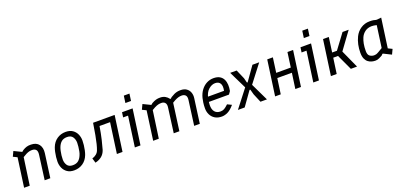

<svg xmlns="http://www.w3.org/2000/svg" viewBox="15 -1625 5354 2561"><g transform="rotate(-20 2692.0 -344.5)"><path d="M60 0 122 -447 161 -391 60 -440 93 -510 194 -461Q203 -457 209 -463L221 -475Q253 -495 280 -503Q307 -511 341 -510Q418 -509 453 -461.5Q488 -414 478 -340L432 0H352L398 -344Q405 -396 386 -416.5Q367 -437 331 -437Q310 -437 290.5 -432.5Q271 -428 245.5 -415.5Q220 -403 179 -377L200 -424L140 0Z M770 11Q711 11 672.5 -15.5Q634 -42 615.5 -84Q597 -126 597 -173Q597 -203 601 -238.5Q605 -274 612.5 -308.5Q620 -343 630 -369Q656 -437 710 -474Q764 -511 833 -511Q893 -511 931.5 -484.5Q970 -458 988.5 -416Q1007 -374 1007 -327Q1007 -298 1003 -262Q999 -226 991.5 -191.5Q984 -157 974 -131Q948 -63 894 -26Q840 11 770 11ZM775 -60Q825 -60 855 -84.5Q885 -109 903 -155Q912 -174 918 -204Q924 -234 927.5 -266.5Q931 -299 931 -323Q931 -369 907.5 -404.5Q884 -440 828 -440Q779 -440 749 -415.5Q719 -391 701 -345Q693 -325 686.5 -295.5Q680 -266 676.5 -235Q673 -204 673 -177Q673 -131 696.5 -95.5Q720 -60 775 -60Z M1069 11 1049 -56Q1081 -65 1107 -85.5Q1133 -106 1144 -137Q1157 -171 1168.5 -217.5Q1180 -264 1193 -333Q1206 -402 1221 -500H1527L1457 0H1377L1437 -430H1287Q1271 -330 1252 -249.5Q1233 -169 1217 -115Q1198 -60 1159 -30Q1120 0 1069 11Z M1632 0 1692 -430H1622L1632 -500H1782L1712 0ZM1716 -600 1730 -700H1810L1796 -600Z M1892 0 1954 -449 1983 -396 1892 -440 1925 -510 2026 -461Q2035 -457 2041 -463L2053 -475Q2088 -495 2116 -503Q2144 -511 2177 -510Q2218 -509 2247 -492Q2276 -475 2292 -452Q2300 -441 2310 -451L2322 -463Q2351 -481 2373 -491Q2395 -501 2416.5 -505.5Q2438 -510 2465 -510Q2516 -510 2548 -487.5Q2580 -465 2593.5 -428Q2607 -391 2601 -347L2554 0H2474L2521 -351Q2527 -397 2508 -417Q2489 -437 2454 -437Q2430 -437 2407 -430.5Q2384 -424 2352.5 -407.5Q2321 -391 2270 -359L2321 -421L2264 0H2184L2231 -354Q2236 -395 2218 -416Q2200 -437 2166 -437Q2143 -437 2121.5 -432Q2100 -427 2068.5 -411Q2037 -395 1983 -362L2032 -423L1972 0Z M2866 10Q2807 10 2767.5 -15Q2728 -40 2708.5 -80.5Q2689 -121 2689 -167Q2689 -214 2694.5 -251.5Q2700 -289 2706 -312Q2722 -374 2755.5 -418.5Q2789 -463 2834.5 -486.5Q2880 -510 2931 -510Q2986 -510 3019.5 -490Q3053 -470 3069.5 -436Q3086 -402 3088 -360Q3090 -318 3081 -273L3053 -233H2751L2760 -303H3008Q3022 -371 3001 -405.5Q2980 -440 2930 -440Q2882 -440 2837 -401Q2792 -362 2775 -282Q2771 -261 2768 -243.5Q2765 -226 2764 -191Q2762 -128 2790 -94Q2818 -60 2870 -60Q2902 -60 2925 -73Q2948 -86 2984 -120L3044 -91Q2995 -33 2951 -11.5Q2907 10 2866 10Z M3095 0 3289 -250 3167 -500H3259L3316 -369L3332 -306Q3334 -301 3338 -301Q3342 -301 3346 -306L3483 -500H3579L3387 -250L3507 0H3415L3363 -124L3344 -194Q3343 -199 3338 -199Q3333 -199 3329 -194L3191 0Z M3623 0 3693 -500H3773L3744 -290H3951L3980 -500H4060L3990 0H3910L3941 -220H3734L3703 0Z M4165 0 4225 -430H4155L4165 -500H4315L4245 0ZM4249 -600 4263 -700H4343L4329 -600Z M4415 0 4485 -500H4567L4538 -290H4606L4762 -500H4849L4660 -241L4654 -291L4786 0H4698L4596 -220H4528L4497 0Z M5043 10Q5019 10 4992.5 3Q4966 -4 4942.5 -22Q4919 -40 4904.5 -73Q4890 -106 4890 -158Q4890 -216 4901.5 -271Q4913 -326 4937 -375Q4967 -436 5022.5 -473Q5078 -510 5148 -510Q5163 -510 5175.5 -509.5Q5188 -509 5201 -507L5239 -498Q5246 -497 5255 -498L5312 -504L5254 -88L5312 -60L5279 10L5173 -43Q5164 -48 5159 -41L5145 -26Q5118 -11 5101 -3Q5084 5 5071 7.5Q5058 10 5043 10ZM5054 -63Q5068 -63 5081 -66.5Q5094 -70 5116 -82.5Q5138 -95 5179 -120L5222 -430Q5182 -440 5154 -440Q5097 -440 5057.5 -411Q5018 -382 4999 -338Q4983 -301 4974.5 -257Q4966 -213 4966 -153Q4966 -101 4993 -82Q5020 -63 5054 -63Z"/></g></svg>

Font: Finlandica
Style: Italic
Weight: 400
Italic angle: -8°
Designer: Niklas Ekholm, Juho Hiilivirta, Jaakko Suomalainen
Foundry: Helsinki Type Studio
Version: Version 1.064